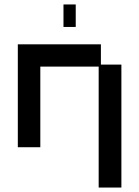

<svg xmlns="http://www.w3.org/2000/svg" viewBox="-20 -649 626 862"><path d="M423 193V-350H161V12H60V-450H433V-359H525V193ZM265 -528V-629H320V-528Z"/></svg>

Font: Pixelify Sans
Style: Regular
Weight: 400
Designer: Stefie Justprince
Foundry: Typecalism Foundryline
Version: Version 1.000;February 13, 2025;FontCreator 15.0.0.3015 64-b